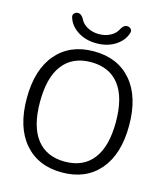

<svg xmlns="http://www.w3.org/2000/svg" viewBox="-135 -1038 984 1149"><g transform="rotate(15 357.0 -463.5)"><path d="M531.5 -595Q471 -673 357 -673Q243 -673 182.5 -595Q122 -517 122 -365Q122 -213 182.5 -135Q243 -57 357 -57Q471 -57 531.5 -135Q592 -213 592 -365Q592 -517 531.5 -595ZM589.5 -88.5Q505 10 357 10Q209 10 124.5 -88.5Q40 -187 40 -365Q40 -543 124.5 -641.5Q209 -740 357 -740Q505 -740 589.5 -641.5Q674 -543 674 -365Q674 -187 589.5 -88.5ZM471 -906Q486 -937 510 -937Q523 -937 532 -927.5Q541 -918 538 -906Q525 -856 475.5 -823Q426 -790 357 -790Q288 -790 238.5 -823Q189 -856 176 -906Q173 -918 182 -927.5Q191 -937 204 -937Q228 -937 243 -906Q256 -880 287 -863.5Q318 -847 357 -847Q396 -847 427 -863.5Q458 -880 471 -906Z"/></g></svg>

Font: Rounded Mplus 1c
Style: Regular
Weight: 400
Version: Version 1.059.20150529